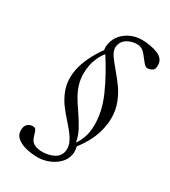

<svg xmlns="http://www.w3.org/2000/svg" viewBox="-188 -759 855 963"><g transform="rotate(30 239.5 -278.0)"><path d="M344.7 -664.1Q396 -664.1 437.5 -647.9Q479 -631.8 479 -591.8Q479 -585 477.5 -576.7Q475.1 -566.4 463.4 -560.1Q451.7 -553.7 440.9 -553.7Q431.2 -553.7 423.1 -561.5Q415 -569.3 402.8 -585.4Q386.2 -608.4 371.8 -620.6Q357.4 -632.8 335.9 -632.8Q306.2 -632.8 281 -618.4Q255.9 -604 249.5 -575.7Q248.5 -571.8 248.5 -564.5Q248.5 -543.9 262.5 -522.7Q276.4 -501.5 305.7 -467.3Q337.9 -429.2 358.4 -400.1Q378.9 -371.1 394 -331.5Q409.2 -292 409.2 -246.1Q409.2 -219.2 402.3 -186Q387.2 -112.3 329.1 -37.1Q333 -22.9 333 -8.8Q333 2 331.1 10.3Q324.7 40.5 301.8 62.7Q278.8 85 247.8 96.7Q216.8 108.4 187.5 108.4Q155.8 108.4 123.5 101.6Q91.3 94.7 68.6 77.6Q45.9 60.5 45.9 31.7Q45.9 24.9 47.4 16.6Q50.8 1.5 62 -6.8Q73.2 -15.1 88.4 -15.1Q101.1 -15.1 106 -7.8Q110.8 -0.5 115.2 16.1Q120.1 33.7 126.2 44.9Q132.3 56.2 148.4 64.5Q164.6 72.8 193.8 72.8Q227.1 72.8 256.3 58.8Q285.6 44.9 292 14.6Q293.9 6.8 293.9 -2.4Q293.9 -22 284.9 -41Q275.9 -60.1 262.7 -77.4Q249.5 -94.7 226.1 -121.1Q194.8 -156.2 175 -183.1Q155.3 -210 141.4 -244.9Q127.4 -279.8 127.4 -320.3Q127.4 -345.7 132.8 -369.6Q149.4 -444.8 206.5 -523.9Q205.1 -531.2 205.1 -539.1Q205.1 -549.3 207.5 -562.5Q214.4 -593.8 235.1 -616.7Q255.9 -639.6 284.9 -651.9Q314 -664.1 344.7 -664.1ZM175.8 -371.6Q175.8 -336.9 185.5 -306.9Q195.3 -276.9 209.5 -252.2Q223.6 -227.5 247.6 -193.4Q276.9 -149.9 293 -119.9Q309.1 -89.8 315.9 -53.7L316.4 -52.2Q339.4 -84.5 348.1 -124.5Q353 -148.4 353 -175.3Q353 -254.4 315.4 -338.9Q277.8 -423.3 222.2 -509.3Q208 -493.2 197.3 -470.2Q186.5 -447.3 181.6 -425.8Q175.8 -396.5 175.8 -371.6Z"/></g></svg>

Font: Radley
Style: Italic
Weight: 400
Italic angle: -12°
Designer: Vernon Adams
Foundry: Vernon Adams
Version: Version 1.003; ttfautohint (v1.6)